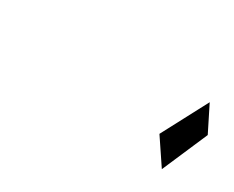

<svg xmlns="http://www.w3.org/2000/svg" viewBox="-45 -1012 557 457"><g transform="rotate(30 233.5 -783.5)"><path d="M366 -756 413 -686 467 -811 432 -881Z"/></g></svg>

Font: bitstorm
Style: maxextobl
Weight: 400
Version: Version 0.2